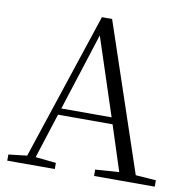

<svg xmlns="http://www.w3.org/2000/svg" viewBox="-81 -811 875 891"><g transform="rotate(10 356.0 -366.0)"><path d="M333 -647 453 -282H216ZM420 0H706V-30L610 -37L376 -732H328L98 -39L11 -29V0H235V-29L138 -39L206 -251H463L532 -38L420 -30Z"/></g></svg>

Font: Noto Serif SC Light
Style: Regular
Weight: 300
Designer: Ryoko NISHIZUKA 西塚涼子 (kana & ideographs); Frank Grießhammer (Latin, Greek & Cyrillic); Wenlong ZHANG 张文龙 (bopomofo); San
Foundry: Adobe
Version: Version 2.001;hotconv 1.1.0;makeotfexe 2.6.0